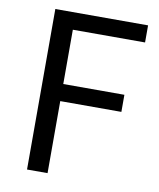

<svg xmlns="http://www.w3.org/2000/svg" viewBox="-83 -799 717 864"><g transform="rotate(10 276.0 -366.5)"><path d="M99.6 0V-733.4H523.4V-655.3H193.4V-407.2H472.7V-329.1H193.4V0Z"/></g></svg>

Font: Gen Shin Gothic Regular
Style: Regular
Weight: 400
Designer: [Source Han Sans]
Ryoko NISHIZUKA  (kana & ideographs); Paul D. Hunt (Latin, Greek & Cyrillic); Wenlong ZHANG  (bopomofo
Version: Version 1.002.20150607